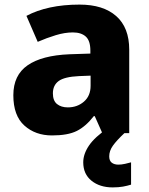

<svg xmlns="http://www.w3.org/2000/svg" viewBox="-20 -579 650 835"><path d="M326 -559Q429 -559 485.5 -509Q542 -459 542 -363V0H425L392 -74H388Q353 -29 314 -9.5Q275 10 206 10Q134 10 86 -33Q38 -76 38 -165Q38 -252 100 -295Q162 -338 282 -343L373 -346V-359Q373 -402 353 -420Q333 -438 297 -438Q262 -438 222.5 -426Q183 -414 144 -397L95 -510Q140 -534 198 -546.5Q256 -559 326 -559ZM323 -248Q260 -245 235 -226.5Q210 -208 210 -173Q210 -141 228 -126.5Q246 -112 275 -112Q316 -112 345 -137Q374 -162 374 -206V-250ZM455 101Q455 120 466 128.5Q477 137 495 137Q508 137 524 133.5Q540 130 550 127V224Q534 229 515 232.5Q496 236 470 236Q414 236 378 207Q342 178 342 127Q342 91 367 54Q392 17 451 -23L521 0Q487 32 471 54.5Q455 77 455 101Z"/></svg>

Font: Noto Sans Meetei Mayek ExtraBold
Style: Regular
Weight: 800
Designer: Monotype Design Team and Neelakash Kshetrimayum
Foundry: Monotype Imaging Inc.
Version: Version 2.002; ttfautohint (v1.8.4.7-5d5b)